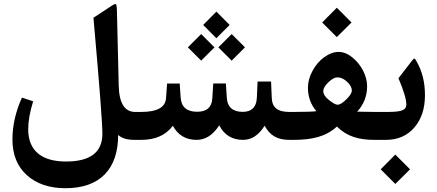

<svg xmlns="http://www.w3.org/2000/svg" viewBox="-20 -719 2244 987"><path d="M316.9 248.5C494.1 248.5 587.4 149.9 587.4 -25.4C605.5 -8.3 633.3 0 671.9 0H685.5C693.8 0 697.8 -20 697.8 -60.5V-96.2C697.8 -127.9 693.8 -143.6 685.5 -143.6H674.8C620.6 -143.6 592.3 -189 590.3 -279.3L581.1 -662.6C580.6 -684.6 578.6 -696.3 575.2 -698.2C571.8 -699.7 562.5 -695.3 546.4 -684.1L460.4 -627.9C461.4 -617.2 462.9 -601.6 464.4 -581.5C492.2 -268.6 506.3 -85.4 506.3 -31.2C506.3 64 443.8 111.3 319.3 111.3C197.8 111.3 125 58.6 125 -54.2C125 -95.2 133.3 -143.1 150.4 -198.2L92.8 -217.3C60.1 -144.5 43.9 -72.8 43.9 -2C43.9 75.7 68.8 137.2 118.2 181.6C167.5 226.1 233.9 248.5 316.9 248.5Z M1024.4 -590.8 1092.3 -522.5 1160.6 -590.8 1092.3 -659.2ZM1102.5 -475.6 1170.9 -407.2 1239.3 -475.6 1170.9 -543.9ZM945.8 -475.6 1014.2 -407.2 1082.5 -475.6 1014.2 -543.9ZM1229 0C1273.4 0 1310.5 -24.4 1340.3 -72.8C1367.7 -22.5 1405.3 0 1467.3 0H1481.9C1490.2 0 1494.1 -20 1494.1 -60.5V-96.2C1494.1 -127.9 1490.2 -143.6 1481.9 -143.6H1467.8C1405.8 -143.6 1378.9 -167 1377 -215.8L1373.5 -299.8H1304.2L1300.3 -215.3C1297.9 -168 1273.4 -144 1228 -144C1176.8 -144 1149.4 -168 1146 -215.3L1141.1 -290H1076.2L1071.3 -212.4C1068.4 -167 1042.5 -144.5 993.2 -144.5C939.9 -144.5 912.1 -168.9 908.7 -217.3L903.8 -289.6H838.9L833.5 -213.9C830.1 -167 787.6 -143.6 705.6 -143.6H680.7C662.6 -143.6 653.8 -124.5 653.8 -86.4V-70.3C653.8 -23.4 662.6 0 680.7 0H707C778.3 0 832 -23.9 868.7 -72.3C895 -23.9 935.5 0 990.7 0C1036.1 0 1075.2 -24.9 1106.9 -74.7C1132.8 -24.9 1173.8 0 1229 0Z M1636.2 -603.5 1711.4 -528.3 1787.1 -603.5 1711.4 -679.2ZM1477.1 -143.6C1459 -143.6 1450.2 -124.5 1450.2 -86.4V-70.3C1450.2 -23.4 1459 0 1477.1 0H1488.3C1586.4 0 1655.8 -17.1 1711.9 -68.4C1764.2 -17.1 1824.2 0 1904.3 0H1924.8C1933.1 0 1937 -20 1937 -60.5V-96.2C1937 -127.9 1933.1 -143.6 1924.8 -143.6H1908.7C1883.8 -143.6 1853 -144 1815.9 -145C1850.1 -181.6 1867.2 -225.6 1867.2 -275.9C1867.2 -302.7 1859.9 -329.6 1845.7 -357.4C1831.1 -384.8 1812.5 -407.2 1789.6 -425.3C1766.6 -443.4 1743.7 -452.1 1720.7 -452.1C1695.8 -452.1 1670.9 -442.9 1646.5 -424.8C1621.6 -406.7 1601.6 -383.3 1586.4 -354.5C1570.8 -325.7 1563 -296.9 1563 -268.1C1563 -221.7 1577.6 -181.2 1606.4 -147.5C1591.3 -145 1551.8 -143.6 1487.8 -143.6ZM1714.8 -321.3C1731.9 -321.3 1748.5 -313.5 1764.6 -298.3C1780.8 -283.2 1788.6 -268.1 1788.6 -253.9C1788.6 -241.7 1779.3 -226.6 1760.7 -208.5C1742.2 -189.9 1727.1 -180.7 1715.3 -180.7C1706.1 -180.7 1691.4 -188.5 1671.9 -204.1C1651.9 -219.7 1642.1 -235.4 1641.6 -251C1642.1 -264.6 1650.9 -279.8 1668.5 -296.4C1685.5 -313 1701.2 -321.3 1714.8 -321.3Z M1963.9 0C2024.9 0 2073.2 -21 2109.9 -63.5C2146.5 -106 2164.6 -161.1 2164.6 -230C2164.6 -295.9 2150.4 -353.5 2121.6 -402.8C2115.2 -414.1 2113.8 -417.5 2109.9 -417.5C2106.9 -417.5 2107.9 -419.9 2094.7 -402.8L2028.3 -316.9C2055.2 -253.4 2068.8 -208.5 2068.8 -182.1C2068.8 -150.4 2038.6 -143.6 1970.7 -143.6H1919.9C1901.9 -143.6 1893.1 -124.5 1893.1 -86.4V-70.3C1893.1 -23.4 1901.9 0 1919.9 0ZM1937 151.4 2012.2 226.6 2087.9 151.4 2012.2 75.7Z"/></svg>

Font: Sahel SemiBold
Style: Bold
Weight: 600
Foundry: Saber Rastikerdar (saber.rastikerdar@gmail.com)
Version: Version 3.4.0